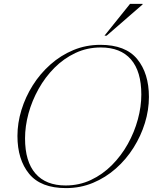

<svg xmlns="http://www.w3.org/2000/svg" viewBox="-20 -955 792 985"><path d="M744 -457.5Q744 -391 723.5 -324.2Q703 -257.5 665.2 -197.5Q627.5 -137.5 574.8 -90.8Q522 -44 457.2 -17Q392.5 10 318.5 10Q189.5 10 129.5 -63.2Q69.5 -136.5 69.5 -257.5Q69.5 -324 90 -390.8Q110.5 -457.5 148.2 -517.5Q186 -577.5 238.8 -624.2Q291.5 -671 356.2 -698Q421 -725 495 -725Q624 -725 684 -651.8Q744 -578.5 744 -457.5ZM108.5 -245Q108.5 -126 162 -64.8Q215.5 -3.5 316.5 -3.5Q386.5 -3.5 446.5 -31.8Q506.5 -60 554.2 -108Q602 -156 635.8 -216.5Q669.5 -277 687.2 -342.5Q705 -408 705 -470Q705 -589 651.8 -650.2Q598.5 -711.5 497 -711.5Q427 -711.5 367 -683.2Q307 -655 259.2 -607Q211.5 -559 177.8 -498.5Q144 -438 126.2 -372.8Q108.5 -307.5 108.5 -245ZM516 -772 647 -935H711.5V-932L527 -772Z"/></svg>

Font: Newsreader Display ExtraLight
Style: Italic
Weight: 275
Italic angle: -17°
Designer: Hugues Gentile
Foundry: Production Type
Version: Version 1.001